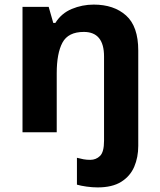

<svg xmlns="http://www.w3.org/2000/svg" viewBox="-20 -576 697 836"><path d="M405 240Q382 240 357 236.5Q332 233 315 228V111Q330 115 343.5 117.5Q357 120 373 120Q398 120 415.5 103Q433 86 433 37V-330Q433 -437 345 -437Q277 -437 252 -390.5Q227 -344 227 -257V0H78V-546H192L212 -476H221Q247 -518 292.5 -537Q338 -556 388 -556Q476 -556 529 -508.5Q582 -461 582 -356V59Q582 109 564.5 150Q547 191 508 215.5Q469 240 405 240Z"/></svg>

Font: Noto Sans Bamum
Style: Bold
Weight: 700
Designer: Monotype Design Team
Foundry: Monotype Imaging Inc.
Version: Version 2.002; ttfautohint (v1.8.4.7-5d5b)